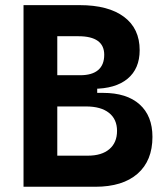

<svg xmlns="http://www.w3.org/2000/svg" viewBox="-20 -713 626 733"><path d="M191.9 0V-118.7H315.4Q368.3 -118.7 397.5 -143.6Q426.8 -168.5 426.8 -213.4Q426.8 -257.8 396 -282.2Q365.2 -306.6 308.6 -306.6H193.8L182.1 -358.4H373.5Q463.9 -358.4 512.9 -314.5Q562 -270.6 562 -190.4Q562 -99.6 505.2 -49.8Q448.3 0 343.8 0ZM69.8 0V-693.4H198.7V0ZM158.7 -340.8V-388.7H351.1V-340.8ZM191.9 -374V-425.8H286.1Q331.5 -425.8 354.7 -445.6Q377.9 -465.3 377.9 -503.9Q377.9 -539.1 353.3 -556.9Q328.6 -574.7 279.3 -574.7H193.8L182.1 -693.4H284.2Q393.6 -693.4 453.4 -648.7Q513.2 -604.1 513.2 -521.5Q513.2 -450.6 466.9 -412.3Q420.6 -374 335.4 -374Z"/></svg>

Font: Cascadia Mono PL
Style: Regular
Weight: 400
Monospace: yes
Designer: Aaron Bell
Foundry: Saja Typeworks
Version: Version 2102.003